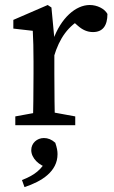

<svg xmlns="http://www.w3.org/2000/svg" viewBox="-20 -508 463 779"><path d="M42.1 0H285.3V-35.7L176.1 -55.7H151.3L42.1 -35.7V0ZM113 0H203.5C201.5 -45 200.5 -148 200.5 -210V-352.7L188.7 -477.6L173.6 -487.7L34.1 -427.3V-392L113 -383C115 -343 116 -312.7 116 -257.7V-210C116 -148 115 -45 113 0ZM198.6 -277.8C221.1 -353.8 257.1 -404 317.6 -435.6L269.1 -427L296.2 -403.2C314.5 -387.2 333.8 -377.9 357.2 -377.9C397.2 -377.9 415.8 -404.1 415.9 -451.4C404.1 -473.1 373.8 -487.7 344 -487.7C287.1 -487.7 226.9 -434.7 195.4 -345.8H184.4L198.6 -277.8ZM213.4 117.5C213.4 104.3 211.3 92.2 204.3 71.2C189.6 58 174.5 52 158.2 52C130.4 52 106.8 72.5 106.8 101C106.8 134.2 138.8 164.1 176.3 173.5L173.4 132.4C149.3 181.6 118.4 203.3 69.1 222.5L79.4 251.1C150.1 227.9 213.4 187.4 213.4 117.5Z"/></svg>

Font: Source Serif Variable
Style: Regular
Weight: 389
Designer: Frank Grießhammer
Foundry: Adobe Systems Incorporated
Version: Version 3.001;hotconv 1.0.111;makeotfexe 2.5.65597